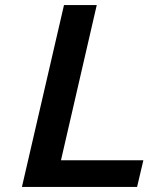

<svg xmlns="http://www.w3.org/2000/svg" viewBox="-20 -742 589 762"><path d="M524 0 549 -106H222L364 -722H234L67 0Z"/></svg>

Font: Perun SemiBold Italic
Style: Regular
Weight: 400
Italic angle: -12°
Foundry: Copyright (c) Stefan Peev, Context Ltd, 2016
Version: Version 1.026